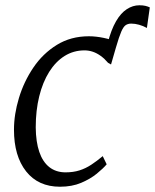

<svg xmlns="http://www.w3.org/2000/svg" viewBox="-20 -698 588 728"><path d="M401 -453.5 388.5 -535Q401.5 -585.5 419.8 -617Q438 -648.5 460.8 -663.2Q483.5 -678 508.5 -678Q522 -678 531.2 -675.8Q540.5 -673.5 548 -670L537 -592Q522.5 -600 507.2 -604.2Q492 -608.5 477.5 -608.5Q465.5 -608.5 456.8 -602.8Q448 -597 439.8 -578Q431.5 -559 419.5 -517.5ZM207.5 10Q125 10 79 -48.2Q33 -106.5 33 -206Q33 -264.5 51.8 -326.5Q70.5 -388.5 106.5 -441.8Q142.5 -495 195.5 -527.8Q248.5 -560.5 317 -560.5Q343.5 -560.5 373.8 -554.2Q404 -548 425 -537L401 -453.5L389.5 -460Q377 -475 362.2 -485.8Q347.5 -496.5 332 -501.8Q316.5 -507 300.5 -507Q259 -507 225 -485.8Q191 -464.5 166.5 -425.5Q142 -386.5 128.8 -333Q115.5 -279.5 115.5 -215Q116 -160 129 -122Q142 -84 167.2 -64.2Q192.5 -44.5 228.5 -44.5Q258 -44.5 281.5 -52Q305 -59.5 326.2 -73.5Q347.5 -87.5 369.5 -106L384.5 -75Q371.5 -59.5 347 -39.5Q322.5 -19.5 287.8 -4.8Q253 10 207.5 10Z"/></svg>

Font: Merriweather 36pt Light
Style: Italic
Weight: 300
Italic angle: -7.8°
Version: Version 2.101